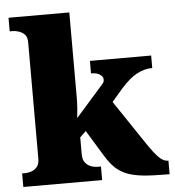

<svg xmlns="http://www.w3.org/2000/svg" viewBox="-54 -810 781 859"><g transform="rotate(-5 337.0 -380.0)"><path d="M16 0V-61H31Q40 -61 55 -65Q70 -69 82 -82Q94 -95 94 -121V-643Q94 -668 81.5 -679.5Q69 -691 54 -695Q39 -699 31 -699H16V-760H289V-379Q289 -354 287 -327Q285 -300 283 -286L410 -430Q415 -436 415.5 -441Q416 -446 416 -448Q416 -461 401.5 -470.5Q387 -480 362 -480V-536H637V-480Q603 -480 569 -462.5Q535 -445 496 -401L447 -344L580 -146Q608 -104 629 -82.5Q650 -61 669 -61H673V0H659Q596 0 553 -4.5Q510 -9 480.5 -21Q451 -33 429.5 -53.5Q408 -74 388 -107L316 -225L289 -199V-125Q289 -97 301 -83.5Q313 -70 328 -65.5Q343 -61 351 -61H370V0Z"/></g></svg>

Font: Noto Serif Devanagari Black
Style: Regular
Weight: 900
Designer: Universal Thirst, Indian Type Foundry and the Monotype Design Team
Foundry: Monotype Imaging Inc.
Version: Version 2.004; ttfautohint (v1.8.4.7-5d5b)